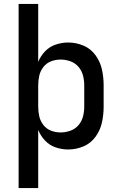

<svg xmlns="http://www.w3.org/2000/svg" viewBox="-20 -755 616 980"><path d="M75 205H175V-92Q187 -62 210 -37.5Q233 -13 264.5 -2.5Q296 8 328 8Q369 8 406.5 -8Q444 -24 468 -57.5Q492 -91 500.5 -130.5Q509 -170 509 -210V-320Q509 -360 500.5 -399.5Q492 -439 468 -472.5Q444 -506 406.5 -522Q369 -538 328 -538Q296 -538 264.5 -527.5Q233 -517 210 -493Q187 -469 175 -439V-735H75ZM289 -79Q264 -79 240.5 -88Q217 -97 201.5 -117Q186 -137 180.5 -161Q175 -185 175 -210V-320Q175 -345 180.5 -369Q186 -393 201.5 -413Q217 -433 240.5 -442Q264 -451 289 -451Q314 -451 338.5 -442.5Q363 -434 380 -414.5Q397 -395 403.5 -370Q410 -345 410 -320V-210Q410 -185 403.5 -160Q397 -135 380 -115.5Q363 -96 338.5 -87.5Q314 -79 289 -79Z"/></svg>

Font: Iosevka Sparkle Medium
Style: Regular
Weight: 500
Designer: Belleve Invis
Foundry: Belleve Invis
Version: Version 4.5.0; ttfautohint (v1.8.3)